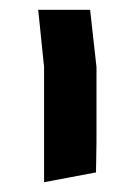

<svg xmlns="http://www.w3.org/2000/svg" viewBox="-20 -582 280 392"><path d="M70 -210V-445L58 -562H164L177 -445V-293L176 -230Z"/></svg>

Font: Assistant SemiBold
Style: Regular
Weight: 600
Designer: Hebrew By Ben Nathan, Latin by Paul Hunt
Version: Version 3.000